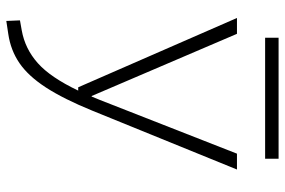

<svg xmlns="http://www.w3.org/2000/svg" viewBox="-171 -522 928 626"><g transform="rotate(90 293.0 -209.0)"><path d="M48.3 234.4 46.4 189.9 79.1 184.1Q139.2 173.3 185.8 131.8Q232.4 90.3 275.4 0H264.6L38.6 -517.6H90.3L293 -43.9H294.9Q300.3 -56.6 305.7 -70.3L481 -517.6H532.7L340.8 -45.9Q302.7 47.4 265.4 105Q228 162.6 186 191.4Q144 220.2 90.8 228ZM103 -609.4V-653.3H497.6V-609.4Z"/></g></svg>

Font: Cascadia Mono NF ExtraLight
Style: Regular
Weight: 200
Monospace: yes
Designer: Aaron Bell
Foundry: Saja Typeworks
Version: Version 2404.023; ttfautohint (v1.8.4)